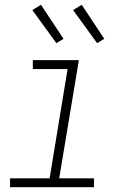

<svg xmlns="http://www.w3.org/2000/svg" viewBox="-20 -781 540 801"><path d="M22 0V-37H187L262 -493H117V-530H309L227 -37H372V0ZM385 -601 285 -739 321 -761 415 -619ZM215 -601 115 -739 151 -761 245 -619Z"/></svg>

Font: Iosevka Curly XLtObl
Style: Regular
Weight: 200
Italic angle: -9°
Monospace: yes
Designer: Belleve Invis
Foundry: Belleve Invis
Version: Version 11.1.0; ttfautohint (v1.8.3)